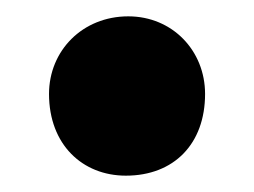

<svg xmlns="http://www.w3.org/2000/svg" viewBox="-20 -207 311 235"><path d="M134 8C193 8 231 -31 231 -92C231 -145 191 -187 137 -187C81 -187 40 -145 40 -92C40 -30 81 8 134 8Z"/></svg>

Font: FilmFarsi Display
Style: Regular
Weight: 400
Designer: Borna Izadpanah
Foundry: Borna Izadpanah
Version: Version 1.000;PS 001.000;hotconv 1.0.88;makeotf.lib2.5.64775